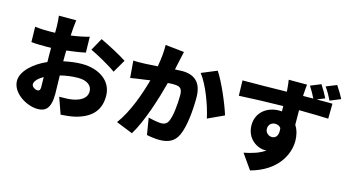

<svg xmlns="http://www.w3.org/2000/svg" viewBox="-97 -1259 3195 1752"><g transform="rotate(15 1500.0 -383.5)"><path d="M271 -108C252 -108 219 -128 219 -151C219 -180 249 -212 298 -240C299 -199 300 -166 300 -147C300 -112 286 -108 271 -108ZM433 -463C433 -484 433 -506 434 -527C494 -534 557 -543 612 -555L609 -704C560 -690 499 -678 438 -670L441 -721C443 -747 448 -798 451 -817H287C290 -798 294 -741 294 -720V-657C278 -656 262 -656 247 -656C211 -656 164 -656 104 -663L107 -519C153 -514 207 -514 251 -514C264 -514 278 -514 294 -515V-458C294 -433 294 -407 295 -381C170 -327 71 -234 71 -145C71 -31 212 56 319 56C390 56 440 22 440 -118C440 -148 438 -217 436 -292C491 -306 550 -314 605 -314C687 -314 737 -278 737 -220C737 -159 681 -123 605 -110C572 -104 529 -103 481 -103L536 52C579 49 624 45 670 35C840 -8 893 -103 893 -219C893 -365 763 -446 607 -446C558 -446 496 -439 433 -425ZM654 -594C715 -566 854 -489 901 -452L972 -574C917 -611 798 -674 719 -711Z M1297 -811C1299 -750 1292 -681 1278 -604C1234 -601 1193 -598 1164 -597C1125 -596 1087 -594 1049 -597L1062 -436C1095 -442 1152 -450 1184 -454C1198 -456 1220 -459 1246 -463C1209 -328 1145 -143 1051 -16L1208 47C1292 -89 1366 -327 1406 -481C1424 -482 1441 -483 1452 -483C1514 -483 1544 -474 1544 -402C1544 -310 1532 -197 1507 -148C1494 -121 1471 -110 1440 -110C1415 -110 1355 -121 1319 -131L1345 27C1380 35 1427 41 1465 41C1546 41 1604 16 1638 -55C1680 -143 1693 -302 1693 -418C1693 -566 1618 -620 1504 -620C1486 -620 1463 -619 1437 -617C1443 -643 1449 -670 1454 -697C1460 -725 1468 -762 1475 -792ZM1672 -647C1744 -555 1810 -374 1834 -259L1987 -330C1958 -426 1877 -618 1817 -707Z M2972 -748C2955 -783 2929 -825 2904 -863L2805 -823C2832 -786 2853 -747 2873 -707ZM2387 -311C2387 -356 2420 -375 2450 -375C2472 -375 2492 -366 2504 -349C2515 -273 2482 -250 2450 -250C2419 -250 2387 -275 2387 -311ZM2830 -717C2813 -752 2788 -796 2763 -833L2665 -793C2689 -757 2707 -723 2725 -687L2629 -686V-697C2630 -715 2634 -776 2637 -795H2464C2468 -776 2472 -734 2475 -696L2476 -685C2348 -683 2173 -679 2058 -680L2062 -536C2183 -542 2329 -548 2478 -550L2479 -500C2471 -501 2463 -501 2454 -501C2339 -501 2243 -428 2243 -308C2243 -180 2346 -118 2419 -118C2425 -118 2430 -118 2435 -119C2385 -82 2317 -61 2238 -45L2337 96C2585 29 2667 -143 2667 -270C2667 -324 2654 -373 2628 -413C2628 -454 2628 -504 2627 -551C2752 -550 2845 -548 2904 -545L2906 -687C2876 -688 2818 -687 2756 -687Z"/></g></svg>

Font: Noto Sans CJK Black
Style: Bold
Weight: 900
Designer: Ryoko NISHIZUKA (kana & ideographs); Paul D. Hunt (Latin, Greek & Cyrillic); Wenlong ZHANG (bopomofo); Sandoll Communica
Foundry: Adobe Systems Incorporated
Version: Version 1.000;PS 1;hotconv 1.0.78;makeotf.lib2.5.61930